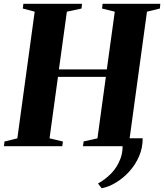

<svg xmlns="http://www.w3.org/2000/svg" viewBox="-38 -763 856 1002"><path d="M706.5 -41.5Q707 8 688 52.2Q669 96.5 637.2 131.5Q605.5 166.5 567.5 189.5Q529.5 212.5 492.5 219.5L473.5 194.5Q509 175.5 541 143.5Q573 111.5 590.5 65.2Q608 19 598.5 -41.5ZM-17.5 0 -14.5 -24.5 52.5 -41 143 -702 81 -718.5 84 -743H390L387.5 -718.5L311 -702L269.5 -401H519.5L561 -702L494.5 -718.5L497.5 -743H798.5L796.5 -718.5L729 -702L638.5 -41L701.5 -25L698 0H395L398.5 -25L470.5 -41L514.5 -362H264.5L220.5 -41L290.5 -24.5L287 0Z"/></svg>

Font: Merriweather 120pt ExtraBold
Style: Italic
Weight: 800
Italic angle: -7.8°
Version: Version 2.101